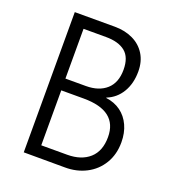

<svg xmlns="http://www.w3.org/2000/svg" viewBox="-129 -801 816 901"><g transform="rotate(20 279.5 -350.5)"><path d="M90.8 -0.5V-700.7H291Q341.8 -700.7 381.6 -681.6Q421.4 -662.6 443.8 -626.5Q466.3 -590.3 466.3 -540.5Q466.3 -480.5 440.2 -436.8Q414.1 -393.1 367.2 -374.5V-372.6Q409.7 -367.2 440.7 -344.5Q471.7 -321.8 488.5 -284.9Q505.4 -248 505.4 -201.2Q505.4 -140.6 477.8 -94.7Q450.2 -48.8 402.6 -24.2Q355 0.5 295.9 0ZM258.3 -392.6Q323.2 -392.6 360.8 -426.3Q398.4 -460 398.4 -524.4Q398.4 -586.4 364.7 -613.8Q331.1 -641.1 268.1 -641.1H156.2V-392.6ZM286.1 -59.6Q356.4 -59.6 397.2 -96.2Q438 -132.8 438 -202.6Q438 -334 268.6 -334H156.7V-59.6Z"/></g></svg>

Font: Selawik Semilight
Style: Regular
Weight: 300
Designer: Aaron Bell
Foundry: Microsoft Corporation
Version: Version 1.01